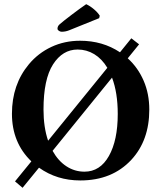

<svg xmlns="http://www.w3.org/2000/svg" viewBox="-20 -853 770 918"><path d="M87.9 44.9 51.8 14.2 129.9 -81.5Q37.1 -170.9 37.1 -309.1Q37.1 -448.7 118.2 -545.9Q162.6 -599.1 225.6 -628.7Q288.6 -658.2 362.8 -658.2Q470.7 -658.2 553.7 -603L607.9 -669.9L645 -641.1L590.8 -574.2Q639.6 -529.8 666.7 -467.3Q693.8 -404.8 693.8 -329.1Q693.8 -181.6 607.9 -88.9Q516.1 9.8 363.8 9.8Q252 9.8 166.5 -51.3ZM351.1 -616.2Q279.3 -616.2 233.6 -545.2Q188 -474.1 188 -329.1Q188 -244.6 210 -180.2L493.2 -528.8Q467.3 -571.8 430.7 -594Q394 -616.2 351.1 -616.2ZM392.1 -833Q411.1 -824.2 429.4 -808.6Q447.8 -793 457 -777.8L454.1 -766.1L310.1 -708Q293 -701.2 274.9 -701.2Q268.1 -701.2 261.5 -705.6Q254.9 -710 254.9 -715.8Q254.9 -728 265.1 -736.8Q281.2 -751 322 -782Q362.8 -813 392.1 -833ZM515.6 -481.9 231.4 -131.8Q258.3 -83.5 297.6 -57.9Q336.9 -32.2 383.8 -32.2Q458.5 -32.2 500.7 -107.2Q543 -182.1 543 -308.1Q543 -409.7 515.6 -481.9Z"/></svg>

Font: Linux Libertine G
Style: Bold
Weight: 700
Designer: Philipp H. Poll
Foundry: Philipp H. Poll
Version: Version 5.0.3